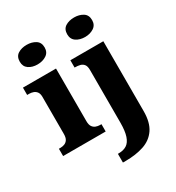

<svg xmlns="http://www.w3.org/2000/svg" viewBox="-232 -915 1192 1297"><g transform="rotate(-30 364.0 -267.0)"><path d="M14 0V-57H26Q43 -57 58.5 -63Q74 -69 83.5 -84Q93 -99 93 -127V-415Q93 -441 83 -454.5Q73 -468 57.5 -473.5Q42 -479 26 -479H10V-536H268V-125Q268 -98 277.5 -83.5Q287 -69 302.5 -63Q318 -57 334 -57H346V0ZM175 -622Q134 -622 106.5 -641Q79 -660 79 -698Q79 -738 107 -756Q135 -774 176 -774Q215 -774 244 -756Q273 -738 273 -698Q273 -660 244 -641Q215 -622 175 -622ZM342 240V172H349Q386 172 411 156Q436 140 449 101.5Q462 63 462 -4V-413Q462 -442 451 -456Q440 -470 422.5 -474.5Q405 -479 383 -479H380V-536H637V8Q637 97 602 148Q567 199 505 219.5Q443 240 364 240ZM546 -622Q505 -622 477 -641Q449 -660 449 -698Q449 -738 477 -756Q505 -774 546 -774Q585 -774 614 -756Q643 -738 643 -698Q643 -660 614 -641Q585 -622 546 -622Z"/></g></svg>

Font: Noto Serif Gujarati ExtraBold
Style: Regular
Weight: 800
Version: Version 2.102